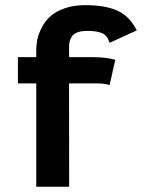

<svg xmlns="http://www.w3.org/2000/svg" viewBox="-20 -712 558 732"><path d="M313 -594.2Q290 -594.2 275.1 -588.6Q260.3 -583 253.7 -572.3Q247.1 -561.5 245.1 -551.8Q243.2 -542 243.2 -528.8L243.7 -494.1H333.5Q385.3 -494.1 419.4 -483.9L397.9 -387.7Q378.9 -394 350.1 -394H243.2L243.7 0H118.2V-394H48.3V-494.1H118.2V-519.5Q118.2 -541 122.6 -562.3Q127 -583.5 139.6 -607.7Q152.3 -631.8 172.1 -649.9Q191.9 -668 226.3 -680.2Q260.7 -692.4 304.7 -692.4Q380.9 -692.4 427.5 -671.4Q474.1 -650.4 501.5 -596.2L397.9 -548.8Q389.2 -576.7 369.6 -585.4Q350.1 -594.2 313 -594.2Z"/></svg>

Font: Fantasque Sans Mono
Style: Bold
Weight: 700
Monospace: yes
Designer: Jany Belluz
Version: Version 1.8.0 ; ttfautohint (v1.8.2)